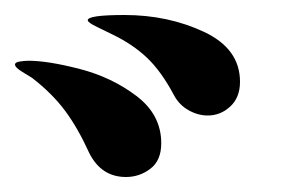

<svg xmlns="http://www.w3.org/2000/svg" viewBox="-225 -828 380 256"><path d="M7 -701Q-10 -733 -29 -751Q-48 -769 -75 -782Q-83 -786 -95.5 -792Q-108 -798 -108 -801Q-108 -808 -59 -808Q-1 -808 47 -785.5Q95 -763 95 -719Q95 -698 82 -686Q69 -674 52 -674Q39 -674 26.5 -681Q14 -688 7 -701ZM-106 -624Q-121 -657 -138 -680Q-155 -703 -182 -724Q-185 -726 -195 -732Q-205 -738 -205 -742Q-205 -745 -198.5 -746Q-192 -747 -187 -747Q-161 -747 -118.5 -736Q-76 -725 -43 -700Q-10 -675 -10 -637Q-10 -614 -24.5 -603Q-39 -592 -57 -592Q-90 -592 -106 -624Z"/></svg>

Font: Shippori Mincho
Style: Bold
Weight: 700
Designer: FONTDASU
Foundry: FONTDASU / Google Inc. / but / Adobe
Version: Version 3.110; ttfautohint (v1.8.3)